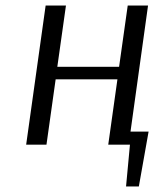

<svg xmlns="http://www.w3.org/2000/svg" viewBox="-20 -520 570 690"><path d="M449 -47H514L479 150H433L447 0H369L402 -235H180L147 0H74L144 -500H217L186 -280H408L439 -500H512Z"/></svg>

Font: Arsenal
Style: Italic
Weight: 400
Italic angle: -9.10001°
Designer: Andrij Shevchenko
Foundry: Stairsfor
Version: Version 2.001;PS 002.001;hotconv 1.0.88;makeotf.lib2.5.64775